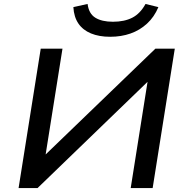

<svg xmlns="http://www.w3.org/2000/svg" viewBox="-20 -951 945 971"><path d="M74 0 186 -705H296L211 -171V-170L766 -705H864L752 0H641L726 -536V-537L170 0ZM537 -765Q481 -765 440 -782Q399 -799 376.5 -832Q354 -865 351 -915L423 -931Q429 -882 462 -861.5Q495 -841 551 -841Q609 -841 649 -861.5Q689 -882 716 -931L781 -915Q760 -865 723.5 -831.5Q687 -798 640 -781.5Q593 -765 537 -765Z"/></svg>

Font: Nunito Sans 7pt SemiExpanded SemiBold
Style: Italic
Weight: 600
Width: 6
Italic angle: -9°
Designer: Vernon Adams
Foundry: Vernon Adams
Version: Version 3.101;gftools[0.9.27]